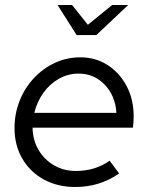

<svg xmlns="http://www.w3.org/2000/svg" viewBox="-20 -738 592 767"><path d="M280 9Q210 9 155 -21Q100 -51 69 -104.5Q38 -158 38 -226Q38 -284 58.5 -335.5Q79 -387 115.5 -426Q152 -465 199.5 -487Q247 -509 301 -509Q362 -509 410 -478Q458 -447 486 -394Q514 -341 514 -273Q514 -252 511 -228H110Q111 -178 134 -139Q157 -100 196 -77.5Q235 -55 283 -55Q360 -55 418 -96L456 -45Q415 -17 372 -4Q329 9 280 9ZM117 -287H445Q441 -355 398.5 -399.5Q356 -444 294 -444Q252 -444 215.5 -423.5Q179 -403 153.5 -367.5Q128 -332 117 -287ZM286 -598 210 -718H268L331 -639L428 -718H492L365 -598Z"/></svg>

Font: Red Hat Display
Style: Italic
Weight: 400
Italic angle: -12°
Designer: Pentagram, MCKL
Foundry: Pentagram, MCKL
Version: Version 1.023; ttfautohint (v1.8.3)